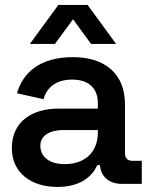

<svg xmlns="http://www.w3.org/2000/svg" viewBox="-20 -745 613 778"><path d="M374.5 -76H385C389 -27.5 423 0 474 0H554.5V-93.5H516C497 -93.5 486.5 -103.5 486.5 -124V-322C486.5 -445.5 406 -513.5 275.5 -513.5C141 -513.5 72 -449.5 49 -367L156.5 -343C169.5 -390.5 206.5 -422.5 272.5 -422.5C340.5 -422.5 376.5 -386 376.5 -328V-305H217.5C110.5 -305 28 -253 28 -144.5C28 -43.5 108 12.5 212 12.5C308.5 12.5 354 -31.5 374.5 -76ZM242.5 -80C182.5 -80 143.5 -107.5 143.5 -155C143.5 -196 182.5 -218 236 -218H376.5V-208C376.5 -127.5 323 -80 242.5 -80ZM216.5 -725 101 -567H202.5L276 -667L349 -567H450.5L335 -725Z"/></svg>

Font: MCL Standard Medium
Style: Regular
Weight: 500
Designer: Květoslav Bartoš
Foundry: Florian Karsten
Version: Version 1.001;Glyphs 3.2.3 (3260)